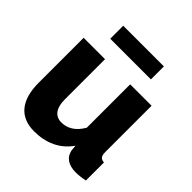

<svg xmlns="http://www.w3.org/2000/svg" viewBox="-194 -861 1015 1015"><g transform="rotate(45 313.5 -354.0)"><path d="M214 10C302 10 375 -22 423 -91L426 -59C434 -16 468 8 524 8C541 8 562 6 592 0V-135C567 -137 558 -148 558 -180V-525H398V-201C367 -146 325 -125 283 -125C236 -125 210 -160 210 -224V-525H50V-189C50 -59 107 10 214 10ZM457 -621V-718H153V-621Z"/></g></svg>

Font: Raleway
Style: ExtraBold
Weight: 800
Designer: Matt McInerney, Pablo Impallari, Rodrigo Fuenzalida
Foundry: Matt McInerney, Pablo Impallari, Rodrigo Fuenzalida
Version: Version 3.000